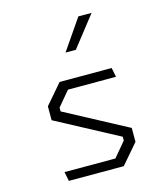

<svg xmlns="http://www.w3.org/2000/svg" viewBox="-117 -889 854 980"><g transform="rotate(-15 310.0 -399.0)"><path d="M125 0H415L505 -104.5V-178L176 -353.5V-373.5L241 -451H495L485 -500H210L120 -395.5V-322L449 -146.5V-126.5L384 -49H115ZM278 -637 389 -798.5H459L332.5 -637Z"/></g></svg>

Font: Monaspace Krypton ExtraLight
Style: Regular
Weight: 200
Designer: Riley Cran & the Lettermatic Team
Foundry: Lettermatic
Version: Version 1.101 (Monaspace Krypton)